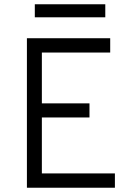

<svg xmlns="http://www.w3.org/2000/svg" viewBox="-20 -879 656 899"><path d="M106 0V-700H496V-633H176V-395H399V-329H176V-67H518V0ZM143 -798V-859H473V-798Z"/></svg>

Font: Overpass Mono Light Light
Style: Regular
Weight: 300
Monospace: yes
Version: Version 4.000